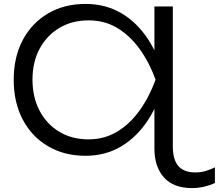

<svg xmlns="http://www.w3.org/2000/svg" viewBox="-20 -783 1118 981"><path d="M978 98Q1007 98 1033 90Q1059 82 1078 72V152Q1055 163 1024.5 170.5Q994 178 961 178Q866 178 817.5 123.5Q769 69 769 -24V-286L791 -376L769 -467V-750H863V-35Q863 33 891.5 65.5Q920 98 978 98ZM822 -376Q794 -259 737.5 -171.5Q681 -84 600 -35.5Q519 13 417 13Q308 13 225 -36Q142 -85 96 -172.5Q50 -260 50 -375Q50 -491 96 -578Q142 -665 225 -714Q308 -763 417 -763Q519 -763 600 -715.5Q681 -668 737.5 -581Q794 -494 822 -376ZM146 -376Q146 -287 182 -218Q218 -149 282.5 -110Q347 -71 433 -71Q513 -71 578 -110Q643 -149 692.5 -217.5Q742 -286 775 -376Q742 -466 692.5 -534Q643 -602 578.5 -640.5Q514 -679 433 -679Q348 -679 283.5 -640.5Q219 -602 182.5 -534Q146 -466 146 -376Z"/></svg>

Font: Unbounded Light
Style: Regular
Weight: 300
Designer: Luke Prowse, Jean-Baptiste Morizot, Fátima Lázaro, Florian Runge
Foundry: NaN
Version: Version 1.700